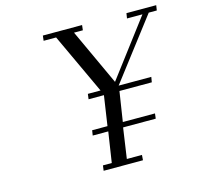

<svg xmlns="http://www.w3.org/2000/svg" viewBox="-103 -812 955 921"><g transform="rotate(-15 375.0 -351.0)"><path d="M184.1 -676.8 187 -702.1H381.8L378.9 -676.8H335L463.9 -397.9L674.8 -676.8H598.1L602.1 -702.1H750L746.1 -676.8H706.1L476.1 -376H638.2L633.8 -350.1H473.1L450.2 -202.1H609.9L606.9 -176.8H444.8L422.9 -25.9H498L496.1 0H300.8L304.2 -25.9H348.1L371.1 -176.8H293.9L297.9 -202.1H374L396 -350.1H319.8L323.2 -376H386.2L246.1 -676.8Z"/></g></svg>

Font: Dehuti
Style: Italic
Weight: 400
Version: Version 1.2